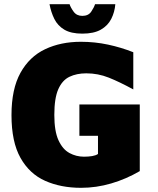

<svg xmlns="http://www.w3.org/2000/svg" viewBox="-20 -884 754 919"><path d="M368 15Q271 15 196 -18.5Q121 -52 78 -128.5Q35 -205 35 -333Q35 -458 78 -535.5Q121 -613 196 -648.5Q271 -684 367 -684Q434 -684 497 -670.5Q560 -657 618 -634V-456Q552 -492 500.5 -512.5Q449 -533 393 -533Q347 -533 312.5 -516.5Q278 -500 259 -457Q240 -414 240 -334Q240 -256 260 -212.5Q280 -169 312.5 -151.5Q345 -134 382 -134Q404 -134 421.5 -137Q439 -140 449 -147V-234H360V-384H649V-65Q584 -27 512.5 -6Q441 15 368 15ZM374 -723Q320 -723 288 -742Q256 -761 240 -793.5Q224 -826 217 -864H313Q318 -848 332.5 -828Q347 -808 374 -808Q403 -808 416.5 -828Q430 -848 435 -864H532Q529 -826 512.5 -793.5Q496 -761 462.5 -742Q429 -723 374 -723Z"/></svg>

Font: Maven Pro Black
Style: Regular
Weight: 900
Designer: Joe Prince
Foundry: Joe Prince
Version: Version 2.103